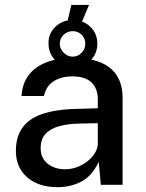

<svg xmlns="http://www.w3.org/2000/svg" viewBox="-20 -768 607 798"><path d="M217.5 10Q167.5 10 128.8 -8Q90 -26 68 -60Q46 -94 46 -142Q46 -228 107 -270.5Q168 -313 301.5 -315.5L386.5 -318V-355.5Q386.5 -400 360 -425.5Q333.5 -451 278.5 -450.5Q237 -450.5 204.8 -431.5Q172.5 -412.5 162.5 -369H69.5Q72.5 -420.5 99.2 -455.8Q126 -491 173 -509Q220 -527 283.5 -527Q354 -527 399.5 -507.8Q445 -488.5 467.2 -451.5Q489.5 -414.5 489.5 -361.5V0H399L390.5 -95Q361.5 -35.5 317.2 -12.8Q273 10 217.5 10ZM251 -64.5Q275.5 -64.5 299.5 -73.2Q323.5 -82 343 -97.2Q362.5 -112.5 374.2 -131.5Q386 -150.5 386.5 -170.5V-256L316.5 -254.5Q263 -254 225.8 -243.5Q188.5 -233 168.8 -211Q149 -189 149 -152.5Q149 -111 178 -87.8Q207 -64.5 251 -64.5ZM283 -488Q240 -488 210.8 -516.5Q181.5 -545 181.5 -589Q181.5 -630 211 -657.5Q240.5 -685 283 -685Q325.5 -685 355 -657Q384.5 -629 384.5 -587Q384.5 -543.5 355 -515.8Q325.5 -488 283 -488ZM282 -532.5Q304 -532.5 319.2 -548.8Q334.5 -565 334.5 -586Q334.5 -609 319.2 -623.8Q304 -638.5 282 -638.5Q261 -638.5 244.8 -623.8Q228.5 -609 228.5 -586Q228.5 -565 244.8 -548.8Q261 -532.5 282 -532.5ZM256 -660.5 276.5 -747.5H350L313.5 -660.5Z"/></svg>

Font: Public Sans Medium
Style: Regular
Weight: 500
Designer: The Public Sans Project Authors: Dan O. Williams and USWDS (Libre Franklin designed by Pablo Impallari and Rodrigo Fuenz
Version: Version 1.007